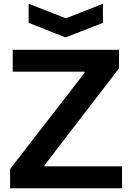

<svg xmlns="http://www.w3.org/2000/svg" viewBox="-20 -1006 705 1026"><path d="M133 -986 332 -908 530 -986V-884L330 -806L133 -884ZM34 -103 432 -617V-623H48V-740H616V-641L218 -123V-117H632V0H34Z"/></svg>

Font: Encode Sans Wide
Style: SemiBold
Weight: 600
Designer: Pablo Impallari, Andres Torresi
Foundry: Pablo Impallari, Andres Torresi
Version: Version 1.000; ttfautohint (v1.00) -l 8 -r 50 -G 200 -x 14 -